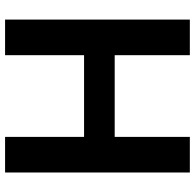

<svg xmlns="http://www.w3.org/2000/svg" viewBox="-26 -742 768 756"><g transform="rotate(90 358.0 -364.0)"><path d="M57.1 0V-727.5H197.3V-431.6H519V-727.5H659.2V0H519V-311H197.3V0Z"/></g></svg>

Font: Inter Cardless Display
Style: Bold
Weight: 700
Designer: Rasmus Andersson
Foundry: rsms
Version: Version 4.001;git-9221beed3